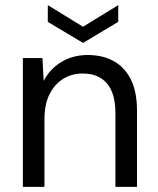

<svg xmlns="http://www.w3.org/2000/svg" viewBox="-20 -727 613 747"><path d="M69 0V-501H145L150 -412Q174 -459 219 -486Q264 -513 321 -513Q379 -513 422 -489.5Q465 -466 489 -418Q513 -370 513 -297V0H429V-288Q429 -364 396 -402.5Q363 -441 302 -441Q259 -441 225.5 -420Q192 -399 172.5 -360Q153 -321 153 -264V0ZM303 -560 166 -642V-707L303 -623L440 -707V-642Z"/></svg>

Font: DM Sans 18pt
Style: Regular
Weight: 400
Designer: Colophon Foundry, Jonny Pinhorn
Foundry: Colophon Foundry
Version: Version 4.004;gftools[0.9.30]